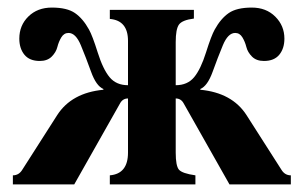

<svg xmlns="http://www.w3.org/2000/svg" viewBox="-20 -487 802 507"><path d="M318 -262V-379Q318 -433 270 -437V-461H492V-438Q461 -434 452.5 -422Q444 -410 444 -376V-262Q475 -262 492.5 -283Q510 -304 524 -348.5Q538 -393 547 -409Q563 -438 584 -452.5Q605 -467 645 -467Q683 -467 707 -443Q731 -419 731 -385Q731 -359 717.5 -342.5Q704 -326 677 -326Q657 -326 645.5 -337.5Q634 -349 630.5 -363Q627 -377 620 -388.5Q613 -400 601 -400Q582 -400 568.5 -367.5Q555 -335 541.5 -297.5Q528 -260 509 -252V-250Q593 -242 631 -183L723 -39Q732 -24 748 -24V0H586L465 -214Q458 -227 444 -227V-84Q444 -49 452.5 -39Q461 -29 496 -24V0H270V-24Q318 -28 318 -84V-227Q304 -227 297 -214L176 0H14V-24Q30 -24 39 -39L131 -183Q169 -242 253 -250V-252Q234 -260 220.5 -297.5Q207 -335 193.5 -367.5Q180 -400 161 -400Q149 -400 142 -388.5Q135 -377 131.5 -363Q128 -349 116.5 -337.5Q105 -326 85 -326Q58 -326 44.5 -342.5Q31 -359 31 -385Q31 -420 55 -443.5Q79 -467 117 -467Q157 -467 178 -452.5Q199 -438 215 -409Q224 -393 238 -348.5Q252 -304 269.5 -283Q287 -262 318 -262Z"/></svg>

Font: STIX
Style: Bold
Weight: 700
Designer: MicroPress Inc., with final additions and corrections provided by Coen Hoffman, Elsevier (retired)
Version: Version 1.1.1